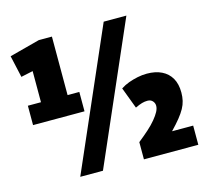

<svg xmlns="http://www.w3.org/2000/svg" viewBox="-102 -827 1029 948"><g transform="rotate(-15 412.0 -353.0)"><path d="M36 -305V-404H103V-563L42 -550L17 -662L172 -703H239V-404H299V-305ZM311 2H195L505 -708H621ZM521 0V-88Q551 -112 574.5 -133Q598 -154 614.5 -174Q631 -194 639.5 -210Q648 -226 648 -240Q648 -254 638.5 -264.5Q629 -275 612 -275Q598 -275 584 -271Q570 -267 549 -257L508 -366Q528 -379 550 -387Q572 -395 596 -400Q620 -405 644 -405Q688 -405 719.5 -389.5Q751 -374 768 -344.5Q785 -315 785 -271Q785 -249 780.5 -229.5Q776 -210 765.5 -191Q755 -172 737 -149.5Q719 -127 691 -98H799V0Z"/></g></svg>

Font: Georama SemiCondensed Black
Style: Regular
Weight: 900
Width: 4
Designer: Jean-Baptiste Levee
Foundry: Production Type
Version: Version 1.001